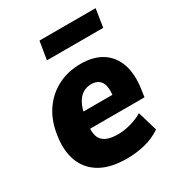

<svg xmlns="http://www.w3.org/2000/svg" viewBox="-172 -824 881 948"><g transform="rotate(-30 269.0 -349.5)"><path d="M278 11Q186 11 128.5 -21.5Q71 -54 47 -113.5Q23 -173 34 -252Q44 -333 81.5 -390Q119 -447 178 -478Q237 -509 310 -509Q384 -509 432 -478Q480 -447 500 -389.5Q520 -332 508 -250L502 -208H172L185 -298H384L369 -283Q375 -323 369.5 -347.5Q364 -372 348 -384Q332 -396 306 -396Q278 -396 256.5 -382Q235 -368 221 -340.5Q207 -313 200 -272L195 -236Q188 -195 196 -168Q204 -141 229.5 -128Q255 -115 298 -115Q333 -115 371 -125.5Q409 -136 439 -154L472 -42Q429 -13 379 -1Q329 11 278 11ZM176 -607 193 -710H513L497 -607Z"/></g></svg>

Font: Nunito Sans 10pt SemiCondensed Black
Style: Italic
Weight: 900
Width: 4
Italic angle: -9°
Designer: Vernon Adams
Foundry: Vernon Adams
Version: Version 3.101;gftools[0.9.27]